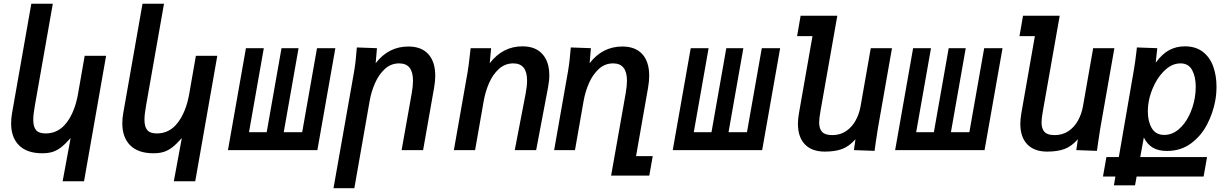

<svg xmlns="http://www.w3.org/2000/svg" viewBox="-20 -810 6640 1036"><path d="M208 17Q126 17 83 -25.5Q40 -68 40 -144Q40 -171.5 45 -199.5L149 -790H265L168.5 -242.5Q159.5 -193.5 159.5 -163Q159.5 -126.5 174.5 -108.2Q189.5 -90 226.5 -90Q295 -90 339.2 -148Q383.5 -206 400.5 -300.5L437 -509H552.5L433.5 168H318L361 -65Q332.5 -33 310.5 -15.8Q288.5 1.5 264.8 9.2Q241 17 208 17Z M808 17Q726 17 683 -25.5Q640 -68 640 -144Q640 -171.5 645 -199.5L749 -790H865L768.5 -242.5Q759.5 -193.5 759.5 -163Q759.5 -126.5 774.5 -108.2Q789.5 -90 826.5 -90Q895 -90 939.2 -148Q983.5 -206 1000.5 -300.5L1037 -509H1152.5L1033.5 168H918L961 -65Q932.5 -33 910.5 -15.8Q888.5 1.5 864.8 9.2Q841 17 808 17Z M1692.5 0H1210L1307 -550H1403.5L1323.5 -96.5H1419L1499 -550H1591L1511 -96.5H1610.5L1690.5 -550H1789.5Z M1905.5 -554 2014 -550 2007 -469Q2076.5 -559 2183.5 -559Q2254 -559 2291.2 -517.8Q2328.5 -476.5 2328.5 -401.5Q2328.5 -372 2322.5 -337.5L2263 0H2147L2201.5 -306Q2208.5 -346.5 2208.5 -374.5Q2208.5 -468 2134 -468Q2089.5 -468 2056.8 -438Q2024 -408 2003.8 -362Q1983.5 -316 1974.5 -265L1892 205.5H1779.5L1890.5 -423Q1896 -455.5 1898.8 -482.2Q1901.5 -509 1905.5 -554Z M2515.5 -515.5 2519.5 -550H2630L2622.5 -469Q2693 -560 2799 -560Q2869 -560 2906.5 -518.5Q2944 -477 2944 -403.5Q2944 -374 2937 -337.5L2873 0H2757.5L2816.5 -306Q2824 -344.5 2824 -375.5Q2824 -468 2749.5 -468Q2705 -468 2672 -438Q2639 -408 2619 -362Q2599 -316 2590 -265L2543.5 0H2429L2503.5 -423Q2509.5 -459 2515.5 -515.5Z M3060 -554 3168.5 -550 3161.5 -469Q3231 -559 3338 -559Q3408.5 -559 3445.8 -517.8Q3483 -476.5 3483 -401.5Q3483 -372 3477 -337.5L3412 32.5H3502L3483.5 137.5H3277.5L3356 -306Q3363 -346.5 3363 -374.5Q3363 -468 3288.5 -468Q3244 -468 3211.2 -438Q3178.5 -408 3158.2 -362Q3138 -316 3129 -265L3082.5 0H2970L3044.5 -423Q3050 -455.5 3053 -482.2Q3056 -509 3060 -554Z M4092.5 0H3610L3707 -550H3803.5L3723.5 -96.5H3819L3899 -550H3991L3911 -96.5H4010.5L4090.5 -550H4189.5Z M4285.5 -141.5Q4285.5 -167 4291 -199L4364 -615H4281L4300 -725H4498L4407 -209.5Q4400 -170 4400 -149Q4400 -115.5 4416 -98.2Q4432 -81 4471 -81Q4513 -81 4544.8 -102.2Q4576.5 -123.5 4596.2 -158.8Q4616 -194 4623.5 -236.5L4678.5 -550H4793L4716.5 -115Q4712.5 -91 4705.5 -43L4699 4L4587.5 0L4596 -58.5Q4561.5 -20 4523.8 -6Q4486 8 4430.5 8Q4360.5 8 4323 -31.2Q4285.5 -70.5 4285.5 -141.5Z M5292.5 0H4810L4907 -550H5003.5L4923.5 -96.5H5019L5099 -550H5191L5111 -96.5H5210.5L5290.5 -550H5389.5Z M5485.5 -141.5Q5485.5 -167 5491 -199L5564 -615H5481L5500 -725H5698L5607 -209.5Q5600 -170 5600 -149Q5600 -115.5 5616 -98.2Q5632 -81 5671 -81Q5713 -81 5744.8 -102.2Q5776.5 -123.5 5796.2 -158.8Q5816 -194 5823.5 -236.5L5878.5 -550H5993L5916.5 -115Q5912.5 -91 5905.5 -43L5899 4L5787.5 0L5796 -58.5Q5761.5 -20 5723.8 -6Q5686 8 5630.5 8Q5560.5 8 5523 -31.2Q5485.5 -70.5 5485.5 -141.5Z M5950 37.5H6017L6098.5 -434.5Q6105.5 -476 6111.5 -527.5L6114.5 -554L6224.5 -550L6216 -472Q6251 -519.5 6289.2 -539.8Q6327.5 -560 6373 -560Q6432.5 -560 6470.8 -530Q6509 -500 6526.5 -451Q6544 -402 6544 -342.5Q6544 -303 6537.5 -267.5Q6525.5 -201 6493.5 -139Q6461.5 -77 6406.5 -36.2Q6351.5 4.5 6277 4.5Q6230 4.5 6200 -13.5Q6170 -31.5 6152 -68L6132.5 37.5H6493L6474.5 142.5H6113L6104.5 190H5990.5L5998.5 142.5H5931.5ZM6426.5 -279.5Q6432 -310 6432 -341.5Q6432 -396 6412.5 -432Q6393 -468 6350 -468Q6308 -468 6271.5 -436.5Q6235 -405 6210.8 -357Q6186.5 -309 6178 -260.5Q6173.5 -236 6173.5 -209Q6173.5 -154.5 6195 -118.2Q6216.5 -82 6262 -82Q6303.5 -82 6338 -110.5Q6372.5 -139 6395 -184.2Q6417.5 -229.5 6426.5 -279.5Z"/></svg>

Font: JuliaMono SemiBold
Style: Italic
Weight: 600
Italic angle: -9°
Monospace: yes
Designer: cormullion
Foundry: corm
Version: Version 0.056; ttfautohint (v1.8.4)